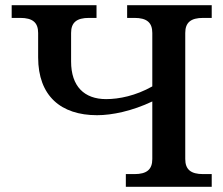

<svg xmlns="http://www.w3.org/2000/svg" viewBox="-20 -720 861 740"><path d="M354 -276C412 -276 489 -292 567 -329V-107C567 -67 546 -49 498 -49H465V0H796V-49H763C715 -49 694 -67 694 -107V-593C694 -633 715 -651 763 -651H796V-700H470V-651H498C546 -651 567 -633 567 -593V-387C503 -351 439 -338 389 -338C305 -338 254 -387 254 -483V-593C254 -633 275 -651 323 -651H352V-700H25V-651H58C106 -651 127 -633 127 -593V-499C127 -350 215 -276 354 -276Z"/></svg>

Font: LT Superior Serif Semibold
Style: Regular
Weight: 600
Designer: Daniel Lyons
Foundry: LyonsType
Version: Version 2.120;FEAKit 1.0